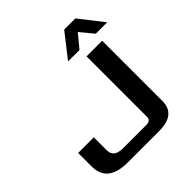

<svg xmlns="http://www.w3.org/2000/svg" viewBox="-228 -1048 1216 1216"><g transform="rotate(-45 380.0 -440.0)"><path d="M45 -144V-265H185V-149Q185 -85 265 -85H475Q515 -85 515 -117V-660H655V-120Q655 0 505 0H225Q45 0 45 -144ZM410 -720 535 -880H635L760 -720H658L585 -808L512 -720Z"/></g></svg>

Font: Xolonium
Style: Regular
Weight: 400
Designer: Severin Meyer
Version: Version 4.2